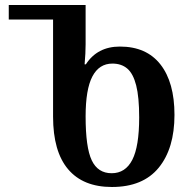

<svg xmlns="http://www.w3.org/2000/svg" viewBox="-20 -734 757 767"><path d="M427 13Q312 13 252 -58Q192 -129 192 -268V-656H15V-714H322V-557Q322 -539 321 -519.5Q320 -500 318 -477H323Q369 -548 459 -548Q565 -548 621 -476.5Q677 -405 677 -275Q677 -141 614 -64Q551 13 427 13ZM426 -42Q481 -42 508.5 -95.5Q536 -149 536 -265Q536 -346 524 -393Q512 -440 488.5 -460Q465 -480 429 -480Q376 -480 349 -428.5Q322 -377 322 -269Q322 -145 346.5 -93.5Q371 -42 426 -42Z"/></svg>

Font: Noto Serif Georgian SemiCondensed SemiBold
Style: Regular
Weight: 600
Width: 4
Designer: Monotype Design Team, Akaki Razmadze
Foundry: Google LLC
Version: Version 2.003; ttfautohint (v1.8.4.7-5d5b)